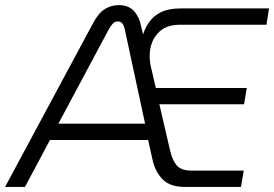

<svg xmlns="http://www.w3.org/2000/svg" viewBox="-57 -733 1075 753"><path d="M-37 0 309 -644Q330 -683 355 -698Q380 -713 409 -713Q440 -713 460 -697.5Q480 -682 492 -648L504 -598Q513 -626 530 -649Q547 -672 576 -686Q605 -700 652 -700H998L988 -636H648Q591 -636 560.5 -601Q530 -566 530 -513Q530 -502 531.5 -489Q533 -476 537 -462L554 -388H911L900 -324H568L610 -143Q619 -104 636.5 -84Q654 -64 694 -64H899L888 0H667Q611 0 582 -28.5Q553 -57 542 -103L524 -184H139L41 0ZM172 -248H512L433 -615Q430 -631 423.5 -640Q417 -649 405 -649Q393 -649 385 -640Q377 -631 368 -615Z"/></svg>

Font: MuseoModerno Light
Style: Italic
Weight: 300
Italic angle: -9°
Designer: Pablo Cosgaya, Héctor Gatti, Marcela Romero, and the Authors of The MuseoModerno Project.
Foundry: Omnibus-Type Team
Version: Version 1.003